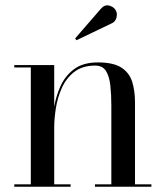

<svg xmlns="http://www.w3.org/2000/svg" viewBox="-20 -706 626 726"><path d="M404 -618.5 269.5 -554 264 -560.5 361.5 -673Q376 -689.5 393.2 -684.8Q410.5 -680 417.5 -667.5Q424.5 -655 420.5 -639.8Q416.5 -624.5 404 -618.5ZM34 -9H96.5V-451H34V-460H185V-301.5Q191.5 -342.5 209.2 -381.2Q227 -420 260.8 -445Q294.5 -470 350.5 -470Q408.5 -470 438.8 -450.5Q469 -431 479.8 -396.8Q490.5 -362.5 490.5 -319V-9H552.5V0H339V-9H401V-306.5Q401 -348.5 397.2 -382.8Q393.5 -417 380.8 -437.5Q368 -458 340 -458Q291.5 -458 261 -434.2Q230.5 -410.5 214 -373.8Q197.5 -337 191.2 -296.8Q185 -256.5 185 -223.5V-9H247V0H34Z"/></svg>

Font: Bodoni* 24pt
Style: Regular
Weight: 400
Version: Version 2.3